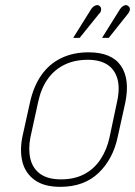

<svg xmlns="http://www.w3.org/2000/svg" viewBox="-20 -715 524 745"><path d="M364 -661Q370 -666 371.5 -672Q373 -678 372 -683.5Q371 -689 366 -692Q361 -696 355 -695Q349 -694 343.5 -690Q338 -686 334 -680L264 -568H289ZM476 -661Q481 -667 483 -673Q485 -679 483.5 -684Q482 -689 477 -692Q472 -696 466.5 -695Q461 -694 455.5 -690Q450 -686 446 -680L376 -568H402ZM437 -185 466 -316Q485 -408 449 -460Q413 -512 324 -512Q264 -512 217.5 -489.5Q171 -467 140.5 -423.5Q110 -380 96 -316L67 -185Q56 -131 67 -87Q78 -43 114.5 -16.5Q151 10 214 10Q306 10 362.5 -44Q419 -98 437 -185ZM434 -319 405 -182Q395 -135 370.5 -97.5Q346 -60 307.5 -39.5Q269 -19 217 -19Q166 -19 136.5 -40Q107 -61 98 -98.5Q89 -136 98 -182L128 -319Q139 -371 164.5 -407.5Q190 -444 229.5 -463.5Q269 -483 321 -483Q367 -483 396 -464.5Q425 -446 435.5 -409.5Q446 -373 434 -319Z"/></svg>

Font: Advent Pro ExtraLight
Style: Italic
Weight: 250
Italic angle: -12°
Version: Version 3.000